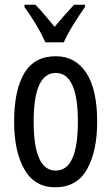

<svg xmlns="http://www.w3.org/2000/svg" viewBox="-20 -786 473 816"><path d="M393 -269Q393 -406 346.5 -476.5Q300 -547 217 -547Q126 -547 83 -474.5Q40 -402 40 -269Q40 -143 83.5 -66.5Q127 10 215 10Q307 10 350 -67Q393 -144 393 -269ZM123 -269Q123 -476 217 -476Q311 -476 311 -269Q311 -61 217 -61Q123 -61 123 -269ZM341 -766H295Q271 -740 254 -721Q237 -702 212 -672Q190 -698 169 -723.5Q148 -749 130 -766H84V-756Q140 -679 173 -606H251Q266 -640 292.5 -682.5Q319 -725 341 -756Z"/></svg>

Font: Noto Sans Display Condensed
Style: Regular
Weight: 400
Width: 3
Designer: Monotype Design Team
Foundry: Monotype Imaging Inc.
Version: Version 1.900